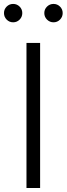

<svg xmlns="http://www.w3.org/2000/svg" viewBox="-41 -943 334 963"><path d="M160.2 -727.5V0H91.8V-727.5ZM227.5 -831.1Q208.5 -831.1 194.8 -844.7Q181.2 -858.4 181.2 -877.4Q181.2 -896.5 194.8 -909.9Q208.5 -923.3 227.5 -923.3Q246.6 -923.3 260 -909.9Q273.4 -896.5 273.4 -877.4Q273.4 -858.4 260 -844.7Q246.6 -831.1 227.5 -831.1ZM24.9 -831.1Q5.9 -831.1 -7.6 -844.7Q-21 -858.4 -21 -877.4Q-21 -896.5 -7.6 -909.9Q5.9 -923.3 24.9 -923.3Q43.9 -923.3 57.4 -909.9Q70.8 -896.5 70.8 -877.4Q70.8 -858.4 57.4 -844.7Q43.9 -831.1 24.9 -831.1Z"/></svg>

Font: Inter 18pt Light
Style: Regular
Weight: 300
Designer: Rasmus Andersson
Foundry: rsms
Version: Version 4.001;git-66647c0bb